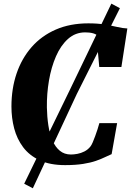

<svg xmlns="http://www.w3.org/2000/svg" viewBox="-20 -878 704 1032"><path d="M330 9.5Q248.5 9.5 193 -16.5Q137.5 -42.5 104.2 -87Q71 -131.5 56.2 -187.8Q41.5 -244 41.5 -305.5Q41.5 -401.5 69.2 -483Q97 -564.5 150 -625Q203 -685.5 279.8 -719Q356.5 -752.5 455 -752.5Q506 -752.5 544 -746Q582 -739.5 611.2 -732.8Q640.5 -726 664.5 -725L632.5 -518H513.5L498 -691.5Q490.5 -696 481 -698.8Q471.5 -701.5 460.5 -702.8Q449.5 -704 438 -704Q385 -704 345.8 -669Q306.5 -634 281 -575.5Q255.5 -517 243.2 -445.2Q231 -373.5 232 -300.5Q233 -249.5 240 -203.8Q247 -158 262 -123Q277 -88 301.5 -67.8Q326 -47.5 361.5 -47.5Q376.5 -47.5 395.8 -51Q415 -54.5 433.8 -64Q452.5 -73.5 466 -90.5Q472 -98 478.5 -113.2Q485 -128.5 491.8 -147Q498.5 -165.5 504.5 -183.8Q510.5 -202 514 -216H609.5L580 -49.5Q565 -43.5 544.8 -33.5Q524.5 -23.5 496 -13.5Q467.5 -3.5 426.8 3Q386 9.5 330 9.5ZM110 109.5 355 -394 578.5 -858.5 624.5 -834 392.5 -372 156.5 134Z"/></svg>

Font: Merriweather 72pt Black
Style: Italic
Weight: 900
Italic angle: -7.8°
Version: Version 2.101